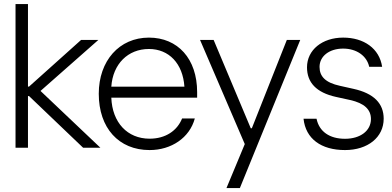

<svg xmlns="http://www.w3.org/2000/svg" viewBox="-20 -748 1986 972"><path d="M58.6 0H121.6V-261.7H127L400.9 0H488.3L185.1 -287.6L478 -545.9H390.6L127 -309.6H121.6V-727.5H58.6Z M737.3 11.7C847.2 11.7 939.9 -50.3 966.3 -148.4H901.9C877 -86.4 818.4 -45.9 737.3 -45.9C625 -45.9 548.3 -127.4 543.5 -253.4H978V-281.7C978 -450.7 879.9 -557.6 733.9 -557.6C584 -557.6 480 -440.4 480 -273.4C480 -100.1 581.1 11.7 737.3 11.7ZM543.5 -309.1C551.3 -423.8 627.4 -500 733.9 -500C835.4 -500 905.8 -426.3 913.6 -309.1Z M1126.5 204.1H1194.3L1500 -545.9H1432.1L1254.9 -98.6H1249.5L1061.5 -545.9H992.7L1219.2 -18.6Z M1726.6 11.7C1842.3 11.7 1922.4 -53.2 1922.4 -147C1922.4 -223.6 1873.5 -275.4 1769 -298.3L1701.2 -313.5C1627 -329.6 1597.7 -361.3 1597.7 -409.2C1597.7 -463.9 1647.5 -502 1717.3 -502C1785.6 -502 1837.4 -464.8 1849.1 -409.7H1914.6C1900.9 -502.4 1822.3 -557.6 1717.3 -557.6C1611.8 -557.6 1534.2 -495.6 1534.2 -407.2C1534.2 -330.6 1581.1 -279.3 1681.2 -257.3L1752.4 -241.7C1824.7 -225.6 1857.9 -193.4 1857.9 -145.5C1857.9 -85.9 1804.2 -45.4 1726.6 -45.4C1648.4 -45.4 1595.7 -82 1582.5 -147H1516.6C1527.3 -45.4 1606 11.7 1726.6 11.7Z"/></svg>

Font: Guggenheim Sans Display Light
Style: Regular
Weight: 300
Designer: Modified by Tom Baber under direction of Pentagram Design 2023
Foundry: rsms
Version: Version 1.001;Glyphs 3.1.2 (3151)